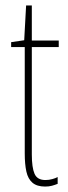

<svg xmlns="http://www.w3.org/2000/svg" viewBox="-20 -676 249 706"><path d="M147 -14Q160 -14 172.5 -17.5Q185 -21 192 -25V0Q182 4 171 7Q160 10 146 10Q116 10 99.5 -4Q83 -18 77 -45Q71 -72 71 -112V-503H21V-521L69 -528L76 -656H97V-527H196V-503H97V-108Q97 -60 107 -37Q117 -14 147 -14Z"/></svg>

Font: Noto Sans Khmer ExtraCondensed Thin
Style: Regular
Weight: 250
Width: 2
Designer: Danh Hong and the Monotype Design Team
Foundry: Monotype Imaging Inc.
Version: Version 2.004